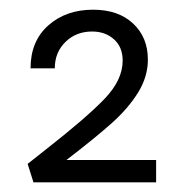

<svg xmlns="http://www.w3.org/2000/svg" viewBox="-20 -782 373 396"><path d="M75 -474Q158 -539 195.5 -578Q233 -617 233 -657Q233 -685 215 -701Q197 -717 170 -717Q137 -717 115 -695.5Q93 -674 93 -641H43Q43 -697 79.5 -729.5Q116 -762 172 -762Q224 -762 254.5 -733.5Q285 -705 285 -659Q285 -624 265 -591.5Q245 -559 211 -528.5Q177 -498 117 -452H302V-406H49L37 -444Z"/></svg>

Font: QiushuiShotai Bright
Style: Regular
Weight: 400
Designer: Christian Thalmann (Catharsis Fonts)
Version: Version 1.250;